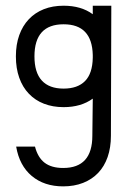

<svg xmlns="http://www.w3.org/2000/svg" viewBox="-20 -375 456 672"><path d="M202.6 -355Q264.2 -355 304.7 -325.2V-355H369.6L368.2 100.1Q368.2 141.6 356.7 174.6Q345.2 207.5 323.5 230.2Q301.8 252.9 270.8 265.1Q239.7 277.3 201.2 277.3Q134.8 277.3 91.3 241Q47.9 204.6 36.6 138.2H102.5Q112.3 176.3 136.2 194.6Q160.2 212.9 201.2 212.9Q303.2 212.9 303.2 100.1L304.7 -29.8Q263.7 0 202.6 0Q164.6 0 133.8 -12Q103 -23.9 81.1 -46.9Q59.1 -69.8 47.4 -102.8Q35.6 -135.7 35.6 -177.7Q35.6 -219.2 47.4 -252Q59.1 -284.7 80.8 -307.6Q102.5 -330.6 133.3 -342.8Q164.1 -355 202.6 -355ZM304.7 -182.6Q302.2 -290 202.6 -290Q100.6 -290 100.6 -177.7Q100.6 -121.1 126.5 -93Q152.3 -64.9 202.6 -64.9Q251.5 -64.9 277.6 -91.3Q303.7 -117.7 304.7 -172.9Z"/></svg>

Font: Fibel Vienna LRS
Style: Regular
Weight: 400
Designer: Peter Wiegel
Foundry: Peter Wioegel
Version: Version 000.000